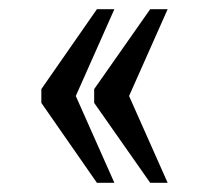

<svg xmlns="http://www.w3.org/2000/svg" viewBox="-20 -479 454 418"><path d="M307 -81H345L261 -270L345 -459H307L185 -285V-255ZM191 -81H229L145 -270L229 -459H191L70 -285V-255Z"/></svg>

Font: Noto Serif Georgian ExtraCondensed
Style: Regular
Weight: 400
Width: 2
Designer: Monotype Design Team, Akaki Razmadze
Foundry: Google LLC
Version: Version 2.003